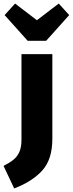

<svg xmlns="http://www.w3.org/2000/svg" viewBox="-78 -838 410 1082"><path d="M217 -56Q217 60 160.5 122.5Q104 185 2 224L-58 97Q-23 79 -2 62Q19 45 31 18.5Q43 -8 43 -50V-533H217ZM253 -818 312 -753 182 -608H78L-52 -753L7 -818L130 -724Z"/></svg>

Font: Fira Sans Condensed ExtraBold
Style: Regular
Weight: 800
Width: 3
Designer: Carrois Corporate & Edenspiekermann AG
Foundry: Carrois Corporate GbR & Edenspiekermann AG
Version: Version 4.203